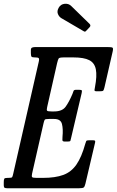

<svg xmlns="http://www.w3.org/2000/svg" viewBox="-60 -1000 620 1020"><path d="M171.5 -346 110.5 -78Q107 -62.5 111 -58.8Q115 -55 135 -55H168Q234 -55 276.5 -70.8Q319 -86.5 346.2 -126Q373.5 -165.5 393 -236Q396 -246.5 398.2 -250.8Q400.5 -255 415 -255H430Q441.5 -255 444.2 -252.8Q447 -250.5 445 -242L393.5 -23Q390 -8.5 384.8 -4.2Q379.5 0 361 0H-22Q-31 0 -35.5 -2.5Q-40 -5 -40 -15V-32Q-40 -46.5 -37 -50.8Q-34 -55 -20 -55H-16Q1.5 -55 4.2 -58.5Q7 -62 10 -76L146 -672.5Q149.5 -688 145.2 -691.5Q141 -695 126 -695H124Q110 -695 107 -699.5Q104 -704 104 -718V-734Q104 -745 111.2 -747.5Q118.5 -750 128 -750H511Q533 -750 537.8 -746.8Q542.5 -743.5 538.5 -726L495 -536Q491.5 -522 488.5 -518.5Q485.5 -515 468 -515H453.5Q441 -515 442 -521.8Q443 -528.5 444.5 -537Q456 -597 449.2 -631.5Q442.5 -666 414 -680.5Q385.5 -695 330 -695H280Q255.5 -695 251.8 -689.5Q248 -684 243.5 -665L190.5 -431Q187 -416 190.2 -412Q193.5 -408 213 -408H228Q271 -408 289.2 -433.8Q307.5 -459.5 325 -501Q328.5 -509.5 330.5 -516.2Q332.5 -523 344.5 -523H360Q373.5 -523 374.8 -519Q376 -515 373.5 -504L317.5 -266Q315.5 -256.5 314 -252.2Q312.5 -248 300 -248H284Q271.5 -248 271.5 -256Q271.5 -264 272 -273Q276 -314 269.2 -341Q262.5 -368 228 -368H200Q181.5 -368 178.2 -364.5Q175 -361 171.5 -346ZM252.5 -960Q262.5 -977.5 283.5 -979.8Q304.5 -982 318.5 -968L415.5 -873.5Q424.5 -864.5 416 -855.5L399 -837.5Q395 -833 392.2 -832Q389.5 -831 384 -834.5L266 -903.5Q253.5 -911 247.5 -926.2Q241.5 -941.5 252.5 -960Z"/></svg>

Font: Besley* Condensed
Style: Italic
Weight: 400
Width: 3
Italic angle: -13°
Designer: Owen Earl
Foundry: indestructible type*
Version: Version 3.000; ttfautohint (v1.8.3)